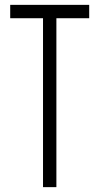

<svg xmlns="http://www.w3.org/2000/svg" viewBox="-20 -770 409 790"><path d="M157 0V-695H22V-750H347V-695H212V0Z"/></svg>

Font: Mohave Light
Style: Regular
Weight: 300
Designer: Gumpita Rahayu
Foundry: Tokotype
Version: Version 2.003